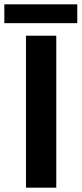

<svg xmlns="http://www.w3.org/2000/svg" viewBox="-51 -867 377 887"><path d="M209 -702H69V0H209ZM306 -847H-31V-760H306Z"/></svg>

Font: Geom SemiBold
Style: Bold
Weight: 600
Version: Version 1.102